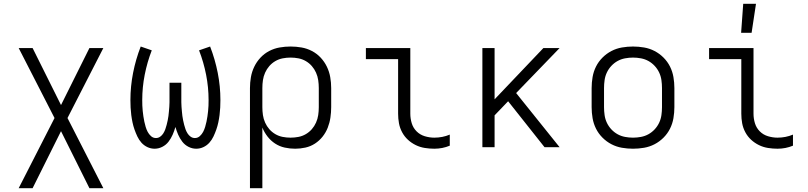

<svg xmlns="http://www.w3.org/2000/svg" viewBox="-20 -772 4240 1007"><path d="M78 215 266 -153 78 -520H151L300 -221L449 -520H522L334 -153L522 215H449L300 -84L151 215Z M791 8Q771 8 753 -0.5Q735 -9 722 -23.5Q709 -38 700.5 -56Q692 -74 685.5 -92.5Q679 -111 675 -130Q671 -149 668.5 -168.5Q666 -188 665 -207.5Q664 -227 664 -247Q664 -319 678 -390Q692 -461 718 -528L776 -508Q752 -446 739 -380Q726 -314 726 -247Q726 -232 726.5 -218Q727 -204 728.5 -190Q730 -176 732 -162Q734 -148 737 -134Q740 -120 744 -106.5Q748 -93 754.5 -80.5Q761 -68 772 -58Q783 -48 798 -48Q810 -48 820 -55Q830 -62 836.5 -72.5Q843 -83 847 -94Q851 -105 854 -117Q857 -129 859.5 -140.5Q862 -152 863.5 -164Q865 -176 866 -188Q867 -200 868 -212Q869 -224 869 -236Q869 -248 869 -260V-338H931V-260Q931 -248 931 -236Q931 -224 932 -212Q933 -200 934 -188Q935 -176 936.5 -164Q938 -152 940.5 -140.5Q943 -129 946 -117Q949 -105 953 -94Q957 -83 963.5 -72.5Q970 -62 980 -55Q990 -48 1002 -48Q1017 -48 1028 -58Q1039 -68 1045.5 -80.5Q1052 -93 1056 -106.5Q1060 -120 1063 -134Q1066 -148 1068 -162Q1070 -176 1071.5 -190Q1073 -204 1073.5 -218Q1074 -232 1074 -247Q1074 -314 1061 -380Q1048 -446 1024 -508L1082 -528Q1108 -461 1122 -390Q1136 -319 1136 -247Q1136 -227 1135 -207.5Q1134 -188 1131.5 -168.5Q1129 -149 1125 -130Q1121 -111 1114.5 -92.5Q1108 -74 1099.5 -56Q1091 -38 1078 -23.5Q1065 -9 1047 -0.5Q1029 8 1009 8Q988 8 968.5 -2Q949 -12 936 -29Q923 -46 914.5 -65.5Q906 -85 900 -106Q894 -85 885.5 -65.5Q877 -46 864 -29Q851 -12 831.5 -2Q812 8 791 8Z M1291 215V-310Q1291 -339 1296 -367.5Q1301 -396 1313.5 -422Q1326 -448 1346 -469.5Q1366 -491 1392 -504.5Q1418 -518 1446.5 -523Q1475 -528 1504 -528Q1533 -528 1561.5 -523Q1590 -518 1616 -504.5Q1642 -491 1662 -469.5Q1682 -448 1694.5 -422Q1707 -396 1712 -367.5Q1717 -339 1717 -310V-210Q1717 -183 1713 -155.5Q1709 -128 1699 -102.5Q1689 -77 1672 -55.5Q1655 -34 1632 -19Q1609 -4 1582 2Q1555 8 1528 8Q1500 8 1473 2Q1446 -4 1423 -19Q1400 -34 1383 -56Q1366 -78 1356 -103V215ZM1504 -50Q1525 -50 1545.5 -54Q1566 -58 1584 -68.5Q1602 -79 1615.5 -94.5Q1629 -110 1637.5 -129Q1646 -148 1649 -168.5Q1652 -189 1652 -210V-310Q1652 -331 1649 -351.5Q1646 -372 1637.5 -391Q1629 -410 1615.5 -425.5Q1602 -441 1584 -451.5Q1566 -462 1545.5 -466Q1525 -470 1504 -470Q1483 -470 1462.5 -466Q1442 -462 1424 -451.5Q1406 -441 1392.5 -425.5Q1379 -410 1370.5 -391Q1362 -372 1359 -351.5Q1356 -331 1356 -310V-210Q1356 -189 1359 -168.5Q1362 -148 1370.5 -129Q1379 -110 1392.5 -94.5Q1406 -79 1424 -68.5Q1442 -58 1462.5 -54Q1483 -50 1504 -50Z M2258 8Q2233 8 2208 4Q2183 0 2160.5 -11Q2138 -22 2119.5 -39Q2101 -56 2089 -78.5Q2077 -101 2072.5 -125.5Q2068 -150 2068 -176V-462H1899V-520H2132V-176Q2132 -150 2139.5 -125.5Q2147 -101 2165 -83Q2183 -65 2208 -57.5Q2233 -50 2258 -50Q2279 -50 2299.5 -54Q2320 -58 2339 -66V-8Q2320 0 2299.5 4Q2279 8 2258 8Z M2836 0 2645 -241 2574 -167V0H2510V-520H2574V-251L2830 -520H2915L2687 -284L2915 0Z M3300 8Q3271 8 3242 3Q3213 -2 3187 -15.5Q3161 -29 3140 -50Q3119 -71 3106 -97Q3093 -123 3088 -152Q3083 -181 3083 -210V-310Q3083 -339 3088 -368Q3093 -397 3106 -423Q3119 -449 3140 -470Q3161 -491 3187 -504.5Q3213 -518 3242 -523Q3271 -528 3300 -528Q3329 -528 3358 -523Q3387 -518 3413 -504.5Q3439 -491 3460 -470Q3481 -449 3494 -423Q3507 -397 3512 -368Q3517 -339 3517 -310V-210Q3517 -181 3512 -152Q3507 -123 3494 -97Q3481 -71 3460 -50Q3439 -29 3413 -15.5Q3387 -2 3358 3Q3329 8 3300 8ZM3300 -50Q3321 -50 3342 -54Q3363 -58 3381 -68Q3399 -78 3413.5 -93.5Q3428 -109 3437 -128Q3446 -147 3449 -168Q3452 -189 3452 -210V-310Q3452 -331 3449 -352Q3446 -373 3437 -392Q3428 -411 3413.5 -426.5Q3399 -442 3381 -452Q3363 -462 3342 -466Q3321 -470 3300 -470Q3279 -470 3258 -466Q3237 -462 3219 -452Q3201 -442 3186.5 -426.5Q3172 -411 3163 -392Q3154 -373 3151 -352Q3148 -331 3148 -310V-210Q3148 -189 3151 -168Q3154 -147 3163 -128Q3172 -109 3186.5 -93.5Q3201 -78 3219 -68Q3237 -58 3258 -54Q3279 -50 3300 -50Z M4058 8Q4033 8 4008 4Q3983 0 3960.5 -11Q3938 -22 3919.5 -39Q3901 -56 3889 -78.5Q3877 -101 3872.5 -125.5Q3868 -150 3868 -176V-462H3699V-520H3932V-176Q3932 -150 3939.5 -125.5Q3947 -101 3965 -83Q3983 -65 4008 -57.5Q4033 -50 4058 -50Q4079 -50 4099.5 -54Q4120 -58 4139 -66V-8Q4120 0 4099.5 4Q4079 8 4058 8ZM3867 -600 3878 -752H3945L3922 -600Z"/></svg>

Font: Iosevka Light Extended
Style: Regular
Weight: 300
Width: 7
Monospace: yes
Designer: Belleve Invis
Foundry: Belleve Invis
Version: Version 32.5.0; ttfautohint (v1.8.4)